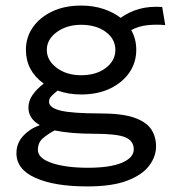

<svg xmlns="http://www.w3.org/2000/svg" viewBox="-20 -495 640 689"><path d="M271 -156Q225 -156 187 -170Q173 -159 164.5 -150Q156 -141 156 -130Q156 -108 198 -98Q240 -88 338 -88Q419 -88 462.5 -72.5Q506 -57 523 -30.5Q540 -4 540 30Q540 67 515 100Q490 133 436 153.5Q382 174 293 174Q176 174 107.5 143.5Q39 113 39 55Q39 19 63 -7Q87 -33 123 -46Q82 -69 82 -109Q82 -133 97 -154.5Q112 -176 137 -195Q73 -241 73 -316Q73 -361 97.5 -396.5Q122 -432 166.5 -453.5Q211 -475 271 -475Q315 -475 351 -463Q387 -451 413 -431Q444 -453 480 -463Q516 -473 562 -470L573 -405Q539 -408 508 -404.5Q477 -401 451 -387Q469 -355 469 -316Q469 -271 444.5 -235Q420 -199 375.5 -177.5Q331 -156 271 -156ZM271 -225Q325 -225 359.5 -251Q394 -277 394 -316Q394 -355 359.5 -380.5Q325 -406 271 -406Q220 -406 184 -380Q148 -354 148 -316Q148 -278 183.5 -251.5Q219 -225 271 -225ZM116 43Q116 73 166 90Q216 107 296 107Q375 107 417.5 89Q460 71 460 41Q460 11 430.5 -2Q401 -15 316 -15Q275 -15 240 -18Q205 -21 176 -27Q150 -13 133 2Q116 17 116 43Z"/></svg>

Font: Inconsolata Expanded Medium
Style: Regular
Weight: 500
Width: 7
Monospace: yes
Designer: Raph Levien, Cyreal, Brenton Simpson
Foundry: Raph Levien, Cyreal, Google
Version: Version 3.001; ttfautohint (v1.8.2.53-6de2)